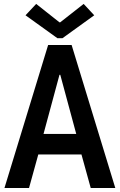

<svg xmlns="http://www.w3.org/2000/svg" viewBox="-20 -946 602 966"><path d="M2.4 0 222.2 -719.7H340.3L560.1 0H436.5L380.9 -201.2L370.6 -246.1L283.2 -569.8H279.3L191.9 -246.1L181.6 -201.2L126 0ZM128.9 -168.9V-272H433.6V-168.9ZM162.1 -926.3 279.3 -833.5H282.7L400.9 -926.3L454.1 -869.1L294.4 -753.9H268.6L108.4 -869.1Z"/></svg>

Font: Reddit Mono SemiBold
Style: Regular
Weight: 600
Monospace: yes
Designer: Stephen Hutchings
Foundry: Reddit
Version: Version 1.014